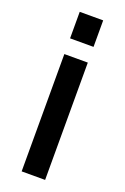

<svg xmlns="http://www.w3.org/2000/svg" viewBox="-135 -724 500 769"><g transform="rotate(20 115.0 -340.0)"><path d="M65 0V-500H165V0ZM65 -567V-680H165V-567Z"/></g></svg>

Font: Cuprum Medium
Style: Regular
Weight: 500
Designer: Jovanny Lemonad
Foundry: Jovanny Lemonad
Version: Version 3.000